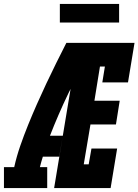

<svg xmlns="http://www.w3.org/2000/svg" viewBox="-63 -952 701 972"><path d="M-43 0V-106H9Q21 -160 39.5 -213.5Q58 -267 79.5 -320Q101 -373 124 -425Q147 -477 171.5 -529Q196 -581 221.5 -632.5Q247 -684 273 -735H333L329 -711L388 -686Q333 -583 282.5 -478Q232 -373 190 -265H255L237 -159H154Q150 -146 146 -132.5Q142 -119 139 -106H176V0ZM211 0 333 -735H618L585 -535H455L468 -615H443L415 -442H543L524 -322H395L361 -120H386L400 -200H530L497 0ZM240 -838V-932H540V-838Z"/></svg>

Font: Iosevka Curly Slab HvEx
Style: Italic
Weight: 900
Width: 7
Italic angle: -9°
Monospace: yes
Designer: Belleve Invis
Foundry: Belleve Invis
Version: Version 11.1.0; ttfautohint (v1.8.3)